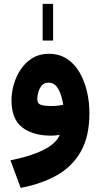

<svg xmlns="http://www.w3.org/2000/svg" viewBox="-20 -690 514 978"><path d="M197.3 -483.4V-670.4H250.5V-483.4ZM435.5 -113.3Q435.5 4.4 392.1 81.3Q348.6 158.2 269.8 202.6Q190.9 247.1 85.4 267.1L33.2 126.5Q130.4 107.9 197.8 75.4Q265.1 43 284.2 -3.4Q261.7 1 241.7 1Q148.4 1 93.5 -40.8Q38.6 -82.5 38.6 -179.7Q38.6 -219.2 50.5 -260.7Q62.5 -302.2 86.2 -337.4Q109.9 -372.6 145.5 -394.3Q181.2 -416 228 -416Q281.7 -416 320.8 -390.4Q359.9 -364.7 385.3 -321Q410.6 -277.3 423.1 -223.6Q435.5 -169.9 435.5 -113.3ZM238.8 -149.9Q259.8 -149.9 276.4 -152.1Q293 -154.3 302.2 -156.2Q299.3 -175.3 291.7 -201.9Q284.2 -228.5 268.8 -248.8Q253.4 -269 227.1 -269Q205.1 -269 192.6 -254.2Q180.2 -239.3 175 -219.7Q169.9 -200.2 169.9 -185.5Q169.9 -161.1 190.4 -155.5Q210.9 -149.9 238.8 -149.9Z"/></svg>

Font: Vazirmatn FD NL Black
Style: Regular
Weight: 900
Designer: Saber Rastikerdar
Foundry: Saber Rastikerdar
Version: Version 33.003